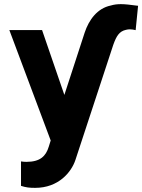

<svg xmlns="http://www.w3.org/2000/svg" viewBox="-20 -690 684 923"><path d="M223.7 -14.6 214.5 14.9C200.6 60.7 173.3 88.1 106.9 88.1C97.7 88.1 89.8 87.4 81 85.9V203.5C105.1 211.3 121.8 213.1 149.1 213.1C261.4 213.1 323.5 137.4 342.7 78.5L524.5 -474.4C539.8 -517.4 553.6 -539.4 585.2 -546.5C591.6 -548.3 598 -549 604 -549C612.9 -549 622.2 -547.6 632.1 -545.1L643.8 -662.3C642.4 -662.3 641.3 -662.6 639.9 -662.6C607.2 -666.9 582.7 -670.1 561.1 -670.1C544 -670.1 528.4 -668.3 512.1 -663.4C447.8 -649.9 407.7 -595.2 387.1 -533.4L289.4 -233.7L182.2 -545.5H24.9Z"/></svg>

Font: Inter-Hewn
Style: Bold
Weight: 700
Designer: Rasmus Andersson
Foundry: rsms
Version: Version 3.012;git-f93a4a705